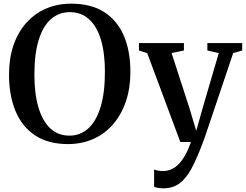

<svg xmlns="http://www.w3.org/2000/svg" viewBox="-20 -772 1337 1044"><path d="M353 11.5Q243 12 171 -35.8Q99 -83.5 64 -169Q29 -254.5 29 -365.5Q29 -454.5 53.2 -525.5Q77.5 -596.5 122.5 -647.2Q167.5 -698 229.8 -725Q292 -752 367.5 -752Q476 -752 547.2 -706Q618.5 -660 653.8 -576.8Q689 -493.5 689 -381.5Q689 -293.5 664.8 -221.5Q640.5 -149.5 596 -97.5Q551.5 -45.5 489.8 -17.5Q428 10.5 353 11.5ZM357.5 -34.5Q416.5 -34.5 459.8 -73.5Q503 -112.5 526.8 -189.8Q550.5 -267 550.5 -381.5Q550.5 -483.5 528.8 -556Q507 -628.5 464.2 -667.2Q421.5 -706 360 -706Q301 -706 257.8 -668.8Q214.5 -631.5 190.8 -556Q167 -480.5 167 -366Q167 -262.5 189 -188.2Q211 -114 253.2 -74.2Q295.5 -34.5 357.5 -34.5ZM868 252Q852 252 838.8 249.5Q825.5 247 818 243.5V149.5Q825 153 839 155.5Q853 158 867.5 158Q891 158 912.5 148.2Q934 138.5 952.8 119Q971.5 99.5 988 69.8Q1004.5 40 1018.5 0H960.5L780.5 -483L735.5 -497.5V-538H980V-497.5L913 -483.5L1011.5 -179.5L1047 -60.5L1080 -178L1169.5 -483.5L1107.5 -497.5V-538H1297V-497.5L1248 -483.5Q1222.5 -408 1199 -338Q1175.5 -268 1155.2 -208Q1135 -148 1119.2 -101.2Q1103.5 -54.5 1093 -24.2Q1082.5 6 1078.5 15Q1049 93 1020.5 145.8Q992 198.5 956 225.2Q920 252 868 252Z"/></svg>

Font: Merriweather 60pt SemiBold
Style: Regular
Weight: 600
Version: Version 2.100